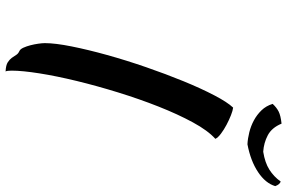

<svg xmlns="http://www.w3.org/2000/svg" viewBox="-186 -736 1003 670"><g transform="rotate(90 315.0 -401.5)"><path d="M131 -57Q131 -93 142.5 -150.5Q154 -208 172.5 -274.5Q191 -341 215 -410.5Q239 -480 264 -541Q289 -602 313 -648Q337 -694 356 -714Q366 -713 382.5 -706.5Q399 -700 416 -691Q433 -682 447 -671.5Q461 -661 465 -652Q436 -626 407.5 -573.5Q379 -521 352.5 -454Q326 -387 303 -312.5Q280 -238 263 -168Q246 -98 236.5 -38Q227 22 227 59Q227 76 230 80Q208 79 198 72.5Q188 66 182.5 58.5Q177 51 172.5 43.5Q168 36 159 32Q152 29 147 18Q142 7 138.5 -6.5Q135 -20 133 -34Q131 -48 131 -57ZM484 -764Q464 -765 442 -770.5Q420 -776 400.5 -786.5Q381 -797 365.5 -813Q350 -829 343 -852Q356 -866 370 -873Q384 -880 412 -883Q426 -849 452.5 -835Q479 -821 510 -819Q548 -825 572.5 -840.5Q597 -856 614 -880Q624 -877 630 -861Q620 -827 581 -801Q542 -775 484 -764Z"/></g></svg>

Font: Kaushan Script
Style: Regular
Weight: 400
Designer: Pablo Impallari
Foundry: Pablo Impallari
Version: Version 1.002